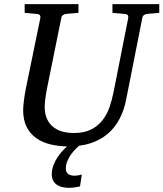

<svg xmlns="http://www.w3.org/2000/svg" viewBox="-20 -691 789 927"><path d="M690.9 -624Q682.1 -623 675.3 -618.4Q668.5 -613.8 667 -604L589.8 -213.9Q579.6 -159.7 557.1 -116.9Q534.7 -74.2 499.8 -44.7Q464.8 -15.1 417.5 0.5Q391.6 8.8 361.8 12.7Q355.5 18.1 349.6 23.9Q335.4 37.6 324 53.2Q312.5 68.8 305.2 86.4Q297.9 104 297.9 123Q297.9 141.1 309.6 149.2Q321.3 157.2 337.9 157.2Q347.7 157.2 356.7 155.8Q365.7 154.3 375 151.9L366.2 209Q353.5 211.9 339.6 213.9Q325.7 215.8 312 215.8Q295.9 215.8 281 212.4Q266.1 209 254.9 201.4Q243.7 193.8 236.8 181.2Q230 168.5 230 149.9Q230 127.9 238.3 106.2Q246.6 84.5 259.8 65.2Q272.9 45.9 289.6 29.3Q296.9 22.5 303.7 16.1Q261.7 15.1 224.6 6.3Q185.1 -2.9 155.3 -23.9Q125.5 -44.9 108.6 -78.1Q91.8 -111.3 91.8 -159.2Q91.8 -174.3 95 -201.7Q98.1 -229 105 -264.2L174.8 -604Q176.3 -612.3 172.4 -617.7Q168.5 -623 154.8 -624L99.1 -628.9V-670.9H358.9V-628.9L299.8 -624Q291 -623 284.2 -618.4Q277.3 -613.8 275.9 -604L207 -264.2Q201.2 -234.9 198.5 -211.7Q195.8 -188.5 195.8 -174.8Q195.8 -143.1 205.8 -119.6Q215.8 -96.2 234.1 -80.3Q252.4 -64.5 278.6 -56.6Q304.7 -48.8 336.9 -48.8Q385.7 -48.8 418.7 -65.2Q451.7 -81.5 473.6 -108.9Q495.6 -136.2 508.3 -172.6Q521 -209 528.8 -249L599.1 -604Q600.6 -612.3 596.7 -617.7Q592.8 -623 579.1 -624L522.9 -628.9V-670.9H749V-628.9Z"/></svg>

Font: Charis SIL Eur
Style: Italic
Weight: 400
Italic angle: -11°
Foundry: SIL International
Version: Version 5.000